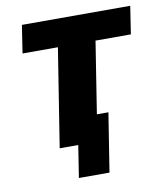

<svg xmlns="http://www.w3.org/2000/svg" viewBox="-74 -564 644 754"><g transform="rotate(-10 248.0 -187.5)"><path d="M180 128 200 0H126L188 -392H47L64 -503H496L479 -392H338L293 -106H339L302 128Z"/></g></svg>

Font: Nunito Sans 7pt Condensed ExtraBold
Style: Italic
Weight: 800
Width: 3
Italic angle: -9°
Designer: Vernon Adams
Foundry: Vernon Adams
Version: Version 3.101;gftools[0.9.27]